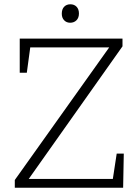

<svg xmlns="http://www.w3.org/2000/svg" viewBox="-20 -875 653 895"><path d="M506 -41 524 -159H557L554 0H49V-36L489 -654H121L105 -536H72V-695H551V-659L114 -41ZM268 -811Q268 -832 279 -843.5Q290 -855 308 -855Q326 -855 337 -843.5Q348 -832 348 -812Q348 -792 336.5 -780.5Q325 -769 307 -769Q290 -769 279 -780.5Q268 -792 268 -811Z"/></svg>

Font: Bitter Pro Light
Style: Regular
Weight: 300
Designer: Sol Matas, and Bitter project Authors
Foundry: Sol Matas
Version: Version 1.010